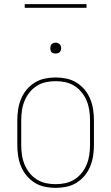

<svg xmlns="http://www.w3.org/2000/svg" viewBox="-20 -904 540 932"><path d="M250 8Q224 8 197.5 2.5Q171 -3 148.5 -17Q126 -31 109 -51.5Q92 -72 82 -96.5Q72 -121 68 -147.5Q64 -174 64 -200V-320Q64 -346 68 -372.5Q72 -399 82 -423.5Q92 -448 109 -468.5Q126 -489 148.5 -503Q171 -517 197.5 -522.5Q224 -528 250 -528Q276 -528 302.5 -522.5Q329 -517 351.5 -503Q374 -489 391 -468.5Q408 -448 418 -423.5Q428 -399 432 -372.5Q436 -346 436 -320V-200Q436 -174 432 -147.5Q428 -121 418 -96.5Q408 -72 391 -51.5Q374 -31 351.5 -17Q329 -3 302.5 2.5Q276 8 250 8ZM250 -10Q274 -10 297.5 -15Q321 -20 341.5 -33Q362 -46 377 -65Q392 -84 401 -106Q410 -128 413.5 -152Q417 -176 417 -200V-320Q417 -344 413.5 -368Q410 -392 401 -414Q392 -436 377 -455Q362 -474 341.5 -487Q321 -500 297.5 -505Q274 -510 250 -510Q226 -510 202.5 -505Q179 -500 158.5 -487Q138 -474 123 -455Q108 -436 99 -414Q90 -392 86.5 -368Q83 -344 83 -320V-200Q83 -176 86.5 -152Q90 -128 99 -106Q108 -84 123 -65Q138 -46 158.5 -33Q179 -20 202.5 -15Q226 -10 250 -10ZM250 -644Q245 -644 239.5 -645.5Q234 -647 230.5 -650.5Q227 -654 225.5 -659.5Q224 -665 224 -670Q224 -675 225.5 -680.5Q227 -686 230.5 -689.5Q234 -693 239.5 -695Q245 -697 250 -697Q255 -697 260.5 -695Q266 -693 269.5 -689.5Q273 -686 275 -680.5Q277 -675 277 -670Q277 -665 275 -659.5Q273 -654 269.5 -650.5Q266 -647 260.5 -645.5Q255 -644 250 -644ZM100 -866V-884H400V-866Z"/></svg>

Font: Iosevka SS18 Thin
Style: Regular
Weight: 100
Monospace: yes
Designer: Belleve Invis
Foundry: Belleve Invis
Version: Version 25.1.1; ttfautohint (v1.8.4)